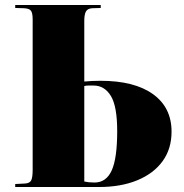

<svg xmlns="http://www.w3.org/2000/svg" viewBox="-20 -750 737 770"><path d="M41 0V-12L80 -14Q99 -15 105 -26.5Q111 -38 111 -70V-672Q111 -697 104.5 -706.5Q98 -716 76 -717L41 -718V-730H384V-718L350 -717Q332 -716 325 -704.5Q318 -693 318 -666V-423Q348 -426 383 -426Q519 -426 593.5 -372.5Q668 -319 668 -222Q668 -153 632 -103.5Q596 -54 530.5 -27Q465 0 377 0ZM318 -22Q336 -18 359 -18Q406 -18 428 -66.5Q450 -115 450 -224Q450 -324 424.5 -365.5Q399 -407 355 -407Q345 -407 335.5 -407Q326 -407 318 -405Z"/></svg>

Font: Literata 72pt ExtraBold
Style: Regular
Weight: 800
Designer: Latin by Veronika Burian and Jose Scaglione. Greek by Irene Vlachou. Cyrillic by Vera Evstafieva.
Foundry: TypeTogether
Version: Version 3.002